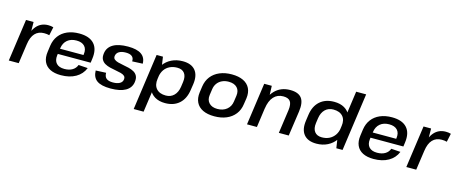

<svg xmlns="http://www.w3.org/2000/svg" viewBox="-49 -1468 5658 2377"><g transform="rotate(15 2780.0 -280.0)"><path d="M115 -540H212L214 -335L166 0H39ZM173 -286Q192 -416 249.5 -482.5Q307 -549 399 -549Q416 -549 432.5 -547Q449 -545 465 -540L442 -432Q413 -440 376 -440Q303 -440 259 -393Q215 -346 202 -251Z M707 9Q623 9 568 -19Q513 -47 489 -100.5Q465 -154 476 -230L487 -310Q498 -385 538.5 -438.5Q579 -492 645 -520.5Q711 -549 797 -549Q928 -549 989 -481.5Q1050 -414 1032 -288L1025 -236H581L590 -305H933L911 -278L916 -316Q925 -382 890.5 -419Q856 -456 786 -456Q715 -456 670 -418.5Q625 -381 615 -313L601 -216Q593 -150 626.5 -113.5Q660 -77 729 -77Q790 -77 831 -101.5Q872 -126 888 -170L1007 -162Q974 -80 896 -35.5Q818 9 707 9Z M1344 9Q1224 9 1168 -31.5Q1112 -72 1110 -159L1242 -165Q1242 -116 1269 -93.5Q1296 -71 1353 -71Q1408 -71 1440.5 -89.5Q1473 -108 1477 -142Q1481 -171 1464 -186.5Q1447 -202 1416 -210Q1385 -218 1347.5 -224.5Q1310 -231 1273 -240Q1236 -249 1206.5 -266Q1177 -283 1161.5 -313Q1146 -343 1153 -392Q1164 -469 1232.5 -509Q1301 -549 1423 -549Q1536 -549 1593 -509.5Q1650 -470 1651 -391L1517 -385Q1520 -427 1494 -448.5Q1468 -470 1415 -470Q1361 -470 1329 -451Q1297 -432 1291 -396Q1287 -367 1304.5 -351.5Q1322 -336 1353 -327.5Q1384 -319 1421 -312.5Q1458 -306 1495 -297Q1532 -288 1562 -271Q1592 -254 1607 -224Q1622 -194 1615 -145Q1604 -70 1535.5 -30.5Q1467 9 1344 9Z M2042 9Q1965 9 1911 -23Q1857 -55 1833 -113Q1809 -171 1819 -249L1826 -295Q1837 -373 1877.5 -430Q1918 -487 1981.5 -518Q2045 -549 2124 -549Q2234 -549 2285.5 -486.5Q2337 -424 2321 -309L2309 -231Q2293 -116 2223.5 -53.5Q2154 9 2042 9ZM1789 -540H1870L1894 -377L1815 180H1688ZM2027 -84Q2090 -84 2131 -124.5Q2172 -165 2183 -237L2192 -301Q2202 -374 2172 -414Q2142 -454 2079 -454Q2025 -454 1982.5 -433.5Q1940 -413 1914 -375Q1888 -337 1880 -283L1877 -258Q1865 -177 1905.5 -130.5Q1946 -84 2027 -84Z M2673 9Q2585 9 2526 -19.5Q2467 -48 2440.5 -102Q2414 -156 2424 -231L2435 -309Q2446 -384 2487.5 -437.5Q2529 -491 2597 -520Q2665 -549 2752 -549Q2840 -549 2899.5 -520.5Q2959 -492 2985.5 -438Q3012 -384 3002 -309L2990 -231Q2980 -156 2938 -102Q2896 -48 2828.5 -19.5Q2761 9 2673 9ZM2687 -89Q2759 -89 2806.5 -127.5Q2854 -166 2863 -232L2874 -308Q2883 -374 2846.5 -412.5Q2810 -451 2738 -451Q2691 -451 2653.5 -433.5Q2616 -416 2592.5 -384Q2569 -352 2563 -308L2552 -232Q2543 -167 2580 -128Q2617 -89 2687 -89Z M3543 -303Q3553 -381 3528 -416Q3503 -451 3438 -451Q3363 -451 3315.5 -399Q3268 -347 3254 -247L3194 -171L3204 -239Q3227 -389 3303 -469Q3379 -549 3501 -549Q3606 -549 3648 -493Q3690 -437 3673 -319L3627 0H3500ZM3168 -540H3265L3271 -372L3219 0H3092Z M3982 9Q3872 9 3820.5 -53.5Q3769 -116 3785 -231L3796 -309Q3812 -424 3882 -486.5Q3952 -549 4064 -549Q4142 -549 4195.5 -518Q4249 -487 4273 -430Q4297 -373 4286 -295L4280 -249Q4269 -171 4228.5 -113Q4188 -55 4124.5 -23Q4061 9 3982 9ZM4027 -84Q4082 -84 4123.5 -105Q4165 -126 4192 -165Q4219 -204 4226 -258L4229 -283Q4241 -363 4200.5 -408.5Q4160 -454 4079 -454Q4016 -454 3974.5 -414Q3933 -374 3922 -301L3913 -237Q3903 -165 3933.5 -124.5Q3964 -84 4027 -84ZM4212 -163 4293 -740H4421L4317 0H4237Z M4715 9Q4631 9 4576 -19Q4521 -47 4497 -100.5Q4473 -154 4484 -230L4495 -310Q4506 -385 4546.5 -438.5Q4587 -492 4653 -520.5Q4719 -549 4805 -549Q4936 -549 4997 -481.5Q5058 -414 5040 -288L5033 -236H4589L4598 -305H4941L4919 -278L4924 -316Q4933 -382 4898.5 -419Q4864 -456 4794 -456Q4723 -456 4678 -418.5Q4633 -381 4623 -313L4609 -216Q4601 -150 4634.5 -113.5Q4668 -77 4737 -77Q4798 -77 4839 -101.5Q4880 -126 4896 -170L5015 -162Q4982 -80 4904 -35.5Q4826 9 4715 9Z M5210 -540H5307L5309 -335L5261 0H5134ZM5268 -286Q5287 -416 5344.5 -482.5Q5402 -549 5494 -549Q5511 -549 5527.5 -547Q5544 -545 5560 -540L5537 -432Q5508 -440 5471 -440Q5398 -440 5354 -393Q5310 -346 5297 -251Z"/></g></svg>

Font: Pathway Extreme 8pt Thin 12pt SemiBold
Style: Italic
Weight: 600
Italic angle: -8°
Version: Version 1.001;gftools[0.9.26]